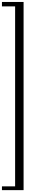

<svg xmlns="http://www.w3.org/2000/svg" viewBox="-69 -997 352 1993"><path d="M175.8 -976.6V976.6H-48.8V937.5H87.9V-930.7H-48.8V-976.6Z"/></svg>

Font: Tunjung putih
Style: Regular
Weight: 400
Designer: R.S. Wihananto
Foundry: R.S. Wihananto
Version: Version 2.0.1